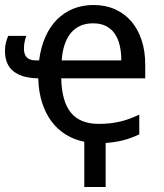

<svg xmlns="http://www.w3.org/2000/svg" viewBox="-41 -566 661 772"><path d="M335 -545.9Q383.3 -545.9 421.9 -528.6Q460.4 -511.2 487.3 -479.7Q514.2 -448.2 528.6 -404.1Q543 -359.9 543 -306.2V-251H205.1Q207.5 -156.7 244.6 -112.3Q281.7 -67.9 356 -67.9Q380.9 -67.9 402.1 -70.3Q423.3 -72.8 442.9 -77.4Q462.4 -82 481.2 -89.1Q500 -96.2 519 -105V-25.9Q486.8 -10.3 454.3 -2Q421.9 6.3 383.8 8.8V186H297.9V3.9Q256.8 -4.4 223.6 -24.9Q190.4 -45.4 166.3 -77.6Q142.1 -109.9 128.2 -153.3Q114.3 -196.8 112.8 -251Q47.9 -252 13.4 -279.1Q-21 -306.2 -21 -361.8Q-21 -380.9 -16.8 -396.2Q-12.7 -411.6 -7.8 -421.9H64.9Q62 -415 58.6 -400.9Q55.2 -386.7 55.2 -370.1Q55.2 -347.2 66.9 -335.2Q78.6 -323.2 103 -323.2H116.2Q123 -376 141.4 -417.5Q159.7 -459 188.2 -487.5Q216.8 -516.1 253.9 -531Q291 -545.9 335 -545.9ZM333 -472.2Q276.9 -472.2 244.6 -434.1Q212.4 -396 207 -323.2H446.8Q446.8 -356.4 440.2 -384Q433.6 -411.6 419.9 -431.2Q406.2 -450.7 384.8 -461.4Q363.3 -472.2 333 -472.2Z"/></svg>

Font: Apple Sans Adjectives
Style: Regular
Weight: 400
Monospace: yes
Foundry: Apple Sans Adjectives
Version: Version 0.01